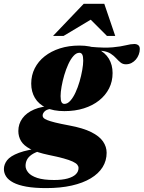

<svg xmlns="http://www.w3.org/2000/svg" viewBox="-109 -710 736 984"><path d="M536 -380.5Q520.5 -380.5 509.2 -389.5Q498 -398.5 486.5 -411.2Q475 -424 458.5 -434.8Q442 -445.5 416.5 -449Q391 -452.5 351.5 -443L356 -470Q426.5 -463.5 468.8 -467.5Q511 -471.5 536.2 -478Q561.5 -484.5 579.5 -484.5Q591.5 -484.5 599.5 -478.5Q607.5 -472.5 607.5 -459Q607.5 -444.5 602.2 -430.5Q597 -416.5 587.5 -405.2Q578 -394 565 -387.2Q552 -380.5 536 -380.5ZM221 -177.5Q237 -177.5 251.5 -193.8Q266 -210 278 -236Q290 -262 298.8 -292.2Q307.5 -322.5 312.5 -351Q317.5 -379.5 317.5 -399.5Q317.5 -421.5 312.5 -430.5Q307.5 -439.5 298 -439.5Q282 -439.5 267.5 -423.2Q253 -407 241 -380.8Q229 -354.5 220.2 -324.5Q211.5 -294.5 206.5 -266Q201.5 -237.5 201.5 -217.5Q201.5 -195 206.5 -186.2Q211.5 -177.5 221 -177.5ZM298 -476.5Q355 -476.5 392.5 -458.5Q430 -440.5 449 -409Q468 -377.5 468 -335.5Q468 -292.5 450 -257Q432 -221.5 399 -195.2Q366 -169 321 -154.8Q276 -140.5 221 -140.5Q164.5 -140.5 126.8 -158.2Q89 -176 70 -208Q51 -240 51 -281.5Q51 -324 69 -359.8Q87 -395.5 120 -421.5Q153 -447.5 198 -462Q243 -476.5 298 -476.5ZM127.5 254Q67.5 254 26 246.5Q-15.5 239 -41 225.5Q-66.5 212 -77.8 194.2Q-89 176.5 -89 156.5Q-89 133 -72.8 111.5Q-56.5 90 -12.2 73.2Q32 56.5 116 47H153L150 53Q116.5 57 92.5 64.5Q68.5 72 52.8 83Q37 94 29.5 108.2Q22 122.5 22 140Q22 157.5 35.8 174.2Q49.5 191 81.8 201.8Q114 212.5 168.5 212.5Q209.5 212.5 237.5 204.8Q265.5 197 279.5 183.2Q293.5 169.5 293.5 151Q293.5 142 287 134Q280.5 126 263.5 118Q246.5 110 216.8 101.8Q187 93.5 140 84Q80.5 71.5 46.5 53.8Q12.5 36 -1.2 12.8Q-15 -10.5 -15 -38.5Q-15 -75 5.8 -103.5Q26.5 -132 66 -149Q105.5 -166 162 -167L170 -153Q136.5 -153 123 -142Q109.5 -131 109.5 -117.5Q109.5 -111.5 114 -106Q118.5 -100.5 132.5 -94.8Q146.5 -89 173.5 -82.2Q200.5 -75.5 246 -67Q316.5 -54 358.5 -33Q400.5 -12 419 15Q437.5 42 437.5 73Q437.5 113.5 416.8 146.8Q396 180 356 204Q316 228 258.5 241Q201 254 127.5 254ZM163 -526 320 -690.5H425.5L481.5 -526H439L333.5 -631.5H393.5L217 -526Z"/></svg>

Font: Newsreader 36pt ExtraBold
Style: Italic
Weight: 800
Italic angle: -17°
Designer: Hugues Gentile
Foundry: Production Type
Version: Version 1.003